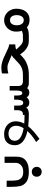

<svg xmlns="http://www.w3.org/2000/svg" viewBox="1160 -1636 679 3040"><g transform="rotate(-90 1500.0 -116.5)"><path d="M60.5 -291V-351H158.5V-289.5Q158.5 -225 166 -184.8Q173.5 -144.5 204.2 -116.8Q235 -89 300.5 -89Q351.5 -89 382.8 -108.2Q414 -127.5 427.2 -152.8Q440.5 -178 440.5 -197V-384H539V-197Q539 -153.5 525.2 -111.5Q511.5 -69.5 458.5 -34.8Q405.5 0 300 0Q190 0 138 -39.8Q86 -79.5 73.2 -138Q60.5 -196.5 60.5 -291ZM221.5 125Q221.5 90.5 243 68.8Q264.5 47 299.5 47Q333.5 47 355.5 68.8Q377.5 90.5 377.5 125Q377.5 159.5 355.8 181.5Q334 203.5 299.5 203.5Q265 203.5 243.2 181.5Q221.5 159.5 221.5 125Z M944.5 -22.5Q720 -71 720 -221Q720 -297 762 -344Q804 -391 893.5 -391Q954 -391 1000.5 -367.8Q1047 -344.5 1072.8 -302.2Q1098.5 -260 1098.5 -204.5Q1098.5 -139 1063 -73Q1122 -68 1201.5 -68V0Q1102 0 1020.5 -10Q982.5 37.5 933 80Q883.5 122.5 821 168.5L771 115.5Q877 52.5 944.5 -22.5ZM989.5 -82.5Q1028 -143.5 1028 -198Q1028 -257.5 994.2 -289.8Q960.5 -322 900 -322Q871 -322 846 -311.2Q821 -300.5 805.8 -278.5Q790.5 -256.5 790.5 -224Q790.5 -165 845.5 -131.2Q900.5 -97.5 989.5 -82.5Z M1315.5 -41Q1300 -18 1274.2 -9Q1248.5 0 1213.5 0H1200V-93.5H1212Q1246.5 -93.5 1260.8 -117.5Q1275 -141.5 1275 -180.5V-232.5H1347V-181.5Q1347 -129.5 1358 -109.2Q1369 -89 1392.5 -89Q1420.5 -89 1431 -121Q1441.5 -153 1441.5 -204V-232.5H1506.5V-204Q1506.5 -150 1515 -127Q1523.5 -104 1545.5 -104Q1566.5 -104 1576.2 -127Q1586 -150 1586 -206V-303.5H1658V-170Q1658 -130.5 1676.5 -112Q1695 -93.5 1734.5 -93.5H1802.5V0H1703Q1655.5 0 1624 -27Q1602.5 7.5 1550.5 7.5Q1528.5 7.5 1509.2 -3.2Q1490 -14 1478.5 -34Q1463.5 -14 1441.5 -3.2Q1419.5 7.5 1393 7.5Q1364.5 7.5 1346 -4.8Q1327.5 -17 1315.5 -41Z M1795 -93.5H1840.5Q1893 -93.5 1932.5 -108.2Q1972 -123 1999.2 -144.8Q2026.5 -166.5 2062 -202Q2088 -228 2106.2 -244Q2124.5 -260 2146 -272Q2120 -282 2066.5 -305.5Q2026.5 -324 2003.2 -331.2Q1980 -338.5 1948.5 -338.5Q1903.5 -338.5 1856 -324V-421Q1856 -427 1887.8 -431.2Q1919.5 -435.5 1947.5 -435.5Q1986 -435.5 2026.2 -424.8Q2066.5 -414 2101.8 -398.8Q2137 -383.5 2185.5 -360Q2231.5 -337.5 2259.8 -326Q2288 -314.5 2310.5 -312H2317V-214.5Q2309 -214.5 2295 -213.5Q2260 -211.5 2235.5 -200.5Q2268 -159.5 2306.5 -126.2Q2345 -93 2379 -93H2400.5L2401.5 0H2378.5Q2324 0 2282.5 -20Q2241 -40 2213.2 -69Q2185.5 -98 2157.5 -138Q2118 -98 2083 -71Q2048 -44 1984.8 -22Q1921.5 0 1832 0H1795Z M2585 -30.5Q2560 -14 2529 -7Q2498 0 2454 0H2397.5V-93.5H2454Q2496 -93.5 2532 -112.5Q2524.5 -131.5 2521.8 -153.5Q2519 -175.5 2519 -203.5Q2519 -256 2543.5 -298.8Q2568 -341.5 2609.5 -366.2Q2651 -391 2699.5 -391Q2748.5 -391 2790.2 -365.5Q2832 -340 2856.8 -294.8Q2881.5 -249.5 2881.5 -193.5Q2881.5 -143 2864 -96.2Q2846.5 -49.5 2806.8 -19Q2767 11.5 2705 11.5Q2631 11.5 2585 -30.5ZM2700 -80.5Q2737 -80.5 2758.5 -111Q2780 -141.5 2780 -192Q2780 -242 2758.8 -270Q2737.5 -298 2700 -298Q2662.5 -298 2641 -269.5Q2619.5 -241 2619.5 -191Q2619.5 -140.5 2641 -110.5Q2662.5 -80.5 2700 -80.5Z"/></g></svg>

Font: JuliaMono SemiBoldItalic
Style: Regular
Weight: 600
Italic angle: -9°
Monospace: yes
Designer: cormullion
Foundry: corm
Version: Version 0.049; ttfautohint (v1.8.4)